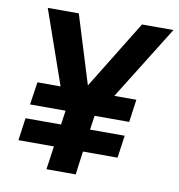

<svg xmlns="http://www.w3.org/2000/svg" viewBox="-79 -769 783 841"><g transform="rotate(10 312.5 -348.5)"><path d="M183 0 198 -104H40L54 -204H212L221 -267H63L78 -368H181L66 -697H204L298 -393L485 -697H625L420 -368H518L504 -267H350L341 -204H495L481 -104H327L313 0Z"/></g></svg>

Font: Hanken Grotesk
Style: Bold Italic
Weight: 700
Italic angle: -8°
Designer: Alfredo Marco Pradil
Foundry: Hanken Design Co.
Version: Version 3.013